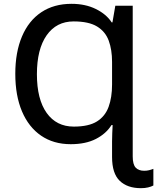

<svg xmlns="http://www.w3.org/2000/svg" viewBox="-20 -744 822 1004"><path d="M354 -724Q426 -724 481 -697Q536 -670 564 -627H568L583 -714H674V74Q674 116 689.5 132.5Q705 149 734 149Q748 149 760 146Q772 143 782 139V226Q771 232 754.5 236Q738 240 717 240Q646 240 606 201.5Q566 163 566 77V-5Q566 -28 567 -48Q568 -68 569 -90H563Q535 -45 481.5 -17.5Q428 10 350 10Q260 10 195 -34.5Q130 -79 95 -161.5Q60 -244 60 -358Q60 -471 95 -553.5Q130 -636 196 -680Q262 -724 354 -724ZM365 -632Q275 -632 224 -559.5Q173 -487 173 -356Q173 -225 224 -153.5Q275 -82 366 -82Q444 -82 487 -109Q530 -136 548 -185.5Q566 -235 566 -302V-420Q566 -484 548.5 -531.5Q531 -579 487.5 -605.5Q444 -632 365 -632Z"/></svg>

Font: Noto Sans Medium
Style: Regular
Weight: 500
Designer: Monotype Design Team
Foundry: Monotype Imaging Inc.
Version: Version 2.007